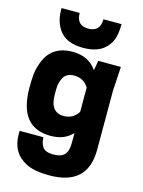

<svg xmlns="http://www.w3.org/2000/svg" viewBox="-143 -862 860 1157"><g transform="rotate(15 287.0 -283.5)"><path d="M282 213Q188 213 137 187Q40 138 40 21V0H189Q189 37 206 61Q223 85 273 85Q322 85 342.5 62Q363 39 363 -11V-73Q314 -19 227 -19Q30 -19 30 -267Q30 -315 33 -348Q36 -381 49 -418Q90 -543 227 -543Q327 -543 378 -469L389 -530H530L521 -380V-10Q521 213 282 213ZM280 -582Q183 -582 138 -634Q93 -686 93 -769V-780H206Q206 -702 280 -702Q354 -702 354 -780H467Q467 -733 458.5 -699.5Q450 -666 427 -639Q380 -582 280 -582ZM273 -155Q331 -155 363 -205V-357Q331 -407 273 -407Q226 -407 207 -374.5Q188 -342 188 -295V-267Q188 -155 273 -155Z"/></g></svg>

Font: Tanohe Sans
Style: Bold
Weight: 700
Designer: Village Type and Design LLC & Cristiano Sobral
Foundry: Cooper Hewitt Smithsonian Design Museum
Version: Version 1.00;September 29, 2021;FontCreator 13.0.0.2655 64-b